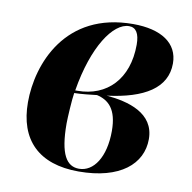

<svg xmlns="http://www.w3.org/2000/svg" viewBox="-67 -613 689 690"><g transform="rotate(10 277.5 -268.0)"><path d="M263 10C415 10 492 -58 492 -148C492 -244 395 -269 316 -276C450 -293 530 -341 530 -431C530 -505 468 -546 365 -546C117 -546 41 -343 41 -204C41 -67 117 10 263 10ZM209 -275H201C228 -439 294 -536 352 -536C377 -536 390 -516 390 -475C390 -349 316 -275 209 -275ZM263 0C218 0 191 -39 191 -153C191 -172 195 -242 199 -265C220 -265 267 -270 281 -272C324 -262 356 -234 356 -154C356 -58 316 0 263 0Z"/></g></svg>

Font: Noto Serif Display
Style: Bold Italic
Weight: 700
Italic angle: -12°
Designer: Monotype Design Team
Foundry: Monotype Imaging Inc.
Version: Version 2.009